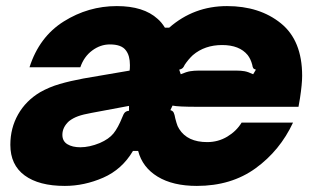

<svg xmlns="http://www.w3.org/2000/svg" viewBox="-20 -599 1041 631"><path d="M14 -123Q14 -178 39.5 -223Q65 -268 112 -296Q142 -313 176.5 -323Q211 -333 254 -341L406 -367Q407 -373 407 -385Q407 -416 394 -433Q380 -453 341 -453Q310 -453 283 -433Q256 -413 244 -378H77Q109 -478 189.5 -528.5Q270 -579 364 -579Q452 -579 498 -537Q511 -526 522 -508H536Q617 -579 726 -579Q833 -579 903 -522.5Q973 -466 973 -350Q973 -323 966 -277L961 -248H630Q564 -248 547 -252L540 -237Q548 -235 551 -228.5Q554 -222 556 -210Q557 -207 560 -195.5Q563 -184 569 -175Q596 -132 661 -132Q697 -132 727 -150Q757 -168 774 -196H943Q900 -104 820 -46Q740 12 627 12Q548 12 498 -18.5Q448 -49 434 -103H417Q381 -42 319 -15Q257 12 193 12Q108 12 61 -22.5Q14 -57 14 -123ZM574 -355Q593 -363 605.5 -365Q618 -367 633 -367H757Q772 -367 783.5 -365Q795 -363 812 -355L821 -370Q814 -372 812 -375.5Q810 -379 809 -386Q804 -405 794 -418Q767 -451 710 -451Q653 -451 614 -418Q599 -404 587 -386Q584 -379 580.5 -375.5Q577 -372 569 -370ZM308 -129Q338 -142 353 -160.5Q368 -179 382 -214Q386 -225 390.5 -229.5Q395 -234 404 -235V-251L281 -228Q253 -223 236.5 -217Q220 -211 207 -201Q185 -181 185 -156Q185 -135 201.5 -125Q218 -115 244 -115Q274 -115 308 -129Z"/></svg>

Font: Open Sauce Sans Black Italic
Style: Regular
Weight: 900
Italic angle: -10°
Designer: Alfredo Marco Pradil
Foundry: Creative Sauce Fz LLC
Version: Version 1.477